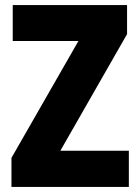

<svg xmlns="http://www.w3.org/2000/svg" viewBox="-20 -734 549 754"><path d="M486 0H25V-114L288 -573H30V-714H479V-600L217 -142H486Z"/></svg>

Font: Noto Sans Bengali Condensed ExtraBold
Style: Regular
Weight: 800
Width: 3
Designer: Joana Ranito - Universal Thirst; Jelle Bosma - Monotype Design Team
Foundry: Universal Thirst ehf.
Version: Version 3.000; ttfautohint (v1.8.4.7-5d5b)